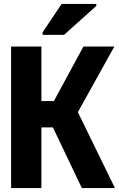

<svg xmlns="http://www.w3.org/2000/svg" viewBox="-20 -949 603 969"><path d="M195 -773H303L466 -919V-929H291L195 -786ZM36 0H189V-306H247L393 0H560L373 -383L557 -714H401L252 -439H189V-714H36Z"/></svg>

Font: Noto Sans Mono SemiCondensed ExtraBold
Style: Regular
Weight: 800
Width: 4
Designer: Monotype Design Team
Foundry: Monotype Imaging Inc.
Version: Version 2.014